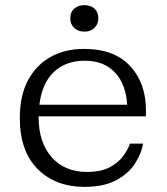

<svg xmlns="http://www.w3.org/2000/svg" viewBox="-20 -714 647 746"><path d="M308 -591Q284 -591 268.5 -605.5Q253 -620 253 -643Q253 -667 268.5 -680.5Q284 -694 308 -694Q332 -694 347 -680.5Q362 -667 362 -643Q362 -620 347 -605.5Q332 -591 308 -591ZM308 12Q195 12 126 -57.5Q57 -127 57 -256Q57 -342 88.5 -401.5Q120 -461 176 -492.5Q232 -524 307 -524Q424 -524 485.5 -457.5Q547 -391 547 -286V-262H130V-259Q130 -161 180.5 -103.5Q231 -46 318 -46Q372 -46 406 -64Q440 -82 458.5 -107.5Q477 -133 485 -156H536Q530 -119 505.5 -80Q481 -41 433 -14.5Q385 12 308 12ZM474 -307Q472 -354 453.5 -393Q435 -432 399 -455Q363 -478 309 -478Q235 -478 189 -434Q143 -390 133 -307Z"/></svg>

Font: Montagu Slab 16pt Light
Style: Regular
Weight: 300
Designer: Florian Karsten
Foundry: Florian Karsten
Version: Version 1.000; ttfautohint (v1.8.3)